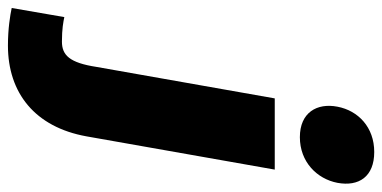

<svg xmlns="http://www.w3.org/2000/svg" viewBox="-431 -477 944 474"><g transform="rotate(90 41.0 -240.0)"><path d="M-83.5 212.4C33.7 212.4 117.7 145.5 140.6 18.6L222.7 -446.3H46.9L-30.8 -6.3C-41 60.1 -59.6 79.1 -93.3 79.1C-125 79.1 -141.6 75.7 -153.8 73.2L-176.3 203.1C-158.2 207 -125 212.4 -83.5 212.4ZM142.6 -508.3C203.6 -508.3 245.6 -550.3 255.4 -601.1C265.1 -653.8 240.2 -691.9 179.2 -691.9C118.2 -691.9 77.1 -652.3 67.4 -601.1C57.6 -550.3 82 -508.3 142.6 -508.3Z"/></g></svg>

Font: Roboto Flex Super Cond Black
Style: Italic
Weight: 900
Width: 3
Italic angle: -10°
Designer: Berlow after Robertson
Foundry: Google
Version: Version 3.200;Glyphs 3.3 (3311)